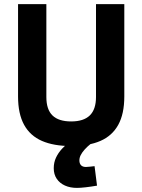

<svg xmlns="http://www.w3.org/2000/svg" viewBox="-20 -700 694 936"><path d="M327 12Q242 12 184.5 -13Q127 -38 97.5 -91.5Q68 -145 68 -230V-680H206V-227Q206 -166 236 -137Q266 -108 327 -108Q388 -108 418 -137.5Q448 -167 448 -227V-680H586V-230Q586 -145 556.5 -91.5Q527 -38 469.5 -13Q412 12 327 12ZM355 216Q322 216 296.5 204.5Q271 193 256.5 171.5Q242 150 242 120Q242 92 253 68.5Q264 45 282.5 25Q301 5 323 -11L425 -1Q406 14 393 28.5Q380 43 373.5 56Q367 69 367 82Q367 97 375 105.5Q383 114 399 114Q406 114 418.5 112.5Q431 111 441 110L453 205Q424 210 398 213Q372 216 355 216Z"/></svg>

Font: Titillium Web SemiBold
Style: Regular
Weight: 600
Designer: Mohamed Gaber, Accademia di Belle Arti di Urbino
Foundry: Kief Type Foundry, Accademia di Belle Arti di Urbino
Version: Version 3.000; ttfautohint (v1.8.4)